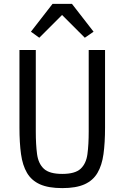

<svg xmlns="http://www.w3.org/2000/svg" viewBox="-20 -955 640 987"><path d="M164 -698V-279Q164 -212 170.5 -163Q177 -114 205.5 -87.5Q234 -61 300 -61Q366 -61 394.5 -87.5Q423 -114 429.5 -163Q436 -212 436 -279V-698H520V-299Q520 -221 512 -163Q504 -105 481 -66Q458 -27 414.5 -7.5Q371 12 300 12Q229 12 185.5 -7.5Q142 -27 119 -66Q96 -105 88 -163Q80 -221 80 -299V-698ZM350 -935 461 -792 416 -761 299 -878 182 -761 139 -792 250 -935Z"/></svg>

Font: Lilex
Style: Regular
Weight: 400
Monospace: yes
Designer: Mike Abbink, Paul van der Laan, Pieter van Rosmalen, Mikhael Khrustik
Foundry: Mikhael Khrustik
Version: Version 2.510